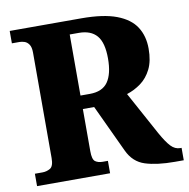

<svg xmlns="http://www.w3.org/2000/svg" viewBox="-80 -792 856 870"><g transform="rotate(-10 348.0 -357.0)"><path d="M21 0V-57H56Q75 -57 91.5 -66.5Q108 -76 108 -114V-599Q108 -624 99.5 -636.5Q91 -649 79 -653Q67 -657 56 -657H21V-714H350Q452 -714 512.5 -691Q573 -668 600 -626Q627 -584 627 -526Q627 -469 608.5 -432Q590 -395 560 -373Q530 -351 495 -340L603 -142Q628 -97 647 -77Q666 -57 690 -57H696V0H655Q573 0 519.5 -17Q466 -34 440 -90L338 -308H286V-114Q286 -76 299 -66.5Q312 -57 333 -57H357V0ZM329 -370Q387 -370 412.5 -406.5Q438 -443 438 -514Q438 -587 410.5 -619Q383 -651 328 -651H286V-370Z"/></g></svg>

Font: Noto Serif Armenian SemiCondensed ExtraBold
Style: Regular
Weight: 800
Width: 4
Designer: Monotype Design Team
Foundry: Monotype Imaging Inc.
Version: Version 2.008; ttfautohint (v1.8.4.7-5d5b)